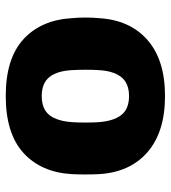

<svg xmlns="http://www.w3.org/2000/svg" viewBox="16 -586 580 651"><g transform="rotate(90 305.5 -260.0)"><path d="M305 10Q178 10 112.5 -50Q47 -110 41 -215Q39 -235 39 -260Q39 -285 41 -305Q47 -411 115 -470.5Q183 -530 305 -530Q427 -530 495.5 -470.5Q564 -411 570 -305Q571 -285 571 -260Q571 -235 570 -215Q564 -110 498 -50Q432 10 305 10ZM305 -112Q350 -112 370.5 -139Q391 -166 394 -220Q395 -235 395 -260Q395 -285 394 -300Q391 -353 370.5 -380.5Q350 -408 305 -408Q261 -408 240 -380.5Q219 -353 217 -300Q216 -285 216 -260Q216 -235 217 -220Q219 -166 240 -139Q261 -112 305 -112Z"/></g></svg>

Font: Fz Rubik
Style: Bold
Weight: 700
Designer: Hubert and Fischer
Foundry: Hubert and Fischer
Version: Vit hóa bi FontZin.com